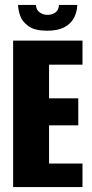

<svg xmlns="http://www.w3.org/2000/svg" viewBox="-20 -755 371 775"><path d="M33 0V-591H313V-494H178V-358H296V-249H178V-95H313V0ZM170 -631Q121 -631 95.5 -649Q70 -667 61.5 -691.5Q53 -716 53 -735H125Q126 -715 140 -705Q154 -695 171 -695Q190 -695 203.5 -704.5Q217 -714 218 -735H292Q291 -707 279 -683.5Q267 -660 240.5 -645.5Q214 -631 170 -631Z"/></svg>

Font: Alumni Sans ExtraBold
Style: Regular
Weight: 800
Designer: Robert E. Leuschke
Foundry: Robert E. Leuschke
Version: Version 1.018